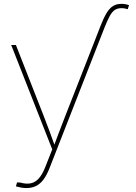

<svg xmlns="http://www.w3.org/2000/svg" viewBox="-20 -769 703 996"><path d="M462.9 -535.6 501 -633.3Q517.1 -674.8 532.2 -700.2Q547.4 -725.6 565.7 -737.3Q584 -749 609.4 -749Q620.1 -749 630.9 -747.1Q641.6 -745.1 649.4 -742.2L642.6 -721.2Q635.7 -723.6 627.2 -725.1Q618.7 -726.6 609.4 -726.6Q590.3 -726.6 576.4 -717.8Q562.5 -709 550 -687Q537.6 -665 522 -625.5L486.8 -535.6ZM62.5 197.8 68.4 177.2 85.9 178.2Q116.7 187 140.6 181.6Q164.6 176.3 182.9 154.8Q201.2 133.3 215.8 95.2L251 5.9L38.1 -535.6H62.5L208 -164.1Q223.1 -125.5 237.3 -87.2Q251.5 -48.8 265.1 -10.3H258.8Q273.4 -48.8 287.8 -87.2Q302.2 -125.5 317.4 -164.1L462.9 -535.6H486.8L236.8 103.5Q222.7 139.6 205.6 162.4Q188.5 185.1 167 195.8Q145.5 206.5 117.2 206.5Q103.5 206.5 90.6 204.3Q77.6 202.1 62.5 197.8Z"/></svg>

Font: Inter 20pt Thin
Style: Regular
Weight: 250
Version: Version 4.001;git-66647c0bb